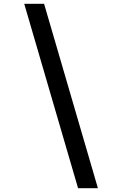

<svg xmlns="http://www.w3.org/2000/svg" viewBox="-20 -843 640 1006"><path d="M389 143 107 -823H211L493 143Z"/></svg>

Font: Iosevka Slab MdExObl
Style: Regular
Weight: 500
Width: 7
Italic angle: -9°
Monospace: yes
Designer: Belleve Invis
Foundry: Belleve Invis
Version: Version 11.1.1; ttfautohint (v1.8.3)